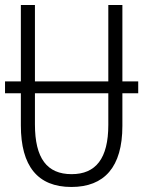

<svg xmlns="http://www.w3.org/2000/svg" viewBox="-20 -734 570 764"><path d="M264 10C395 10 467 -69 467 -233V-363H530V-410H467V-714H411V-410H119V-714H63V-410H0V-363H63V-235C63 -73 130 10 264 10ZM119 -239V-363H411V-237C411 -103 361 -41 265 -41C167 -41 119 -104 119 -239Z"/></svg>

Font: Noto Sans Mono Condensed Light
Style: Regular
Weight: 300
Width: 3
Designer: Monotype Design Team
Foundry: Monotype Imaging Inc.
Version: Version 2.014